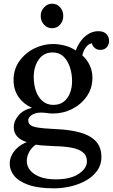

<svg xmlns="http://www.w3.org/2000/svg" viewBox="-20 -756 615 1047"><path d="M275 271Q187 271 133.5 251.5Q80 232 56.5 201.5Q33 171 33 137Q33 110 45.5 87Q58 64 79 46.5Q100 29 126 19Q91 8 73 -12.5Q55 -33 55 -63Q55 -95 80.5 -126Q106 -157 154 -168Q109 -188 82 -226Q55 -264 54 -316Q53 -376 84.5 -421Q116 -466 165.5 -491Q215 -516 269 -516Q300 -516 333 -507.5Q366 -499 393 -481Q404 -510 422 -534Q440 -558 464.5 -572Q489 -586 516 -586Q545 -586 560 -571Q575 -556 575 -531Q575 -523 570.5 -511.5Q566 -500 555 -492Q544 -484 525 -484Q509 -484 496.5 -494.5Q484 -505 481 -520Q460 -516 446.5 -495.5Q433 -475 429 -454Q455 -431 469.5 -399.5Q484 -368 484 -332Q484 -275 453.5 -231Q423 -187 374 -162Q325 -137 268 -137Q251 -137 236 -139.5Q221 -142 203 -142Q171 -142 150.5 -127Q130 -112 135 -91Q140 -69 177 -62Q214 -55 284 -52Q361 -49 416.5 -33.5Q472 -18 502.5 14Q533 46 533 101Q533 142 510.5 174Q488 206 450.5 227.5Q413 249 367 260Q321 271 275 271ZM284 222Q365 222 409.5 192Q454 162 454 124Q454 92 432 74.5Q410 57 370.5 49.5Q331 42 278 41Q252 39 225 38Q198 37 175 33Q152 49 139.5 72Q127 95 126 120Q126 166 169 194Q212 222 284 222ZM271 -184Q305 -184 327.5 -201.5Q350 -219 361.5 -248.5Q373 -278 373 -313Q373 -354 361 -390Q349 -426 326 -448Q303 -470 267 -470Q218 -470 191 -431Q164 -392 164 -337Q164 -293 176.5 -258.5Q189 -224 213 -204Q237 -184 271 -184ZM264 -602Q238 -602 220 -621.5Q202 -641 202 -669Q202 -697 221 -716.5Q240 -736 264 -736Q290 -736 307.5 -716.5Q325 -697 325 -669Q325 -641 307.5 -621.5Q290 -602 264 -602Z"/></svg>

Font: Lora Medium
Style: Regular
Weight: 500
Designer: Olga Karpushina, Alexei Vanyashin (Cyrillic)
Foundry: Cyreal
Version: Version 3.004